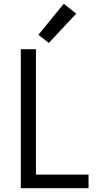

<svg xmlns="http://www.w3.org/2000/svg" viewBox="-20 -995 540 1015"><path d="M90 0V-735H170V-72H448V0ZM238 -768 183 -811 317 -975 383 -923Z"/></svg>

Font: Iosevka SS08
Style: Regular
Weight: 400
Monospace: yes
Designer: Belleve Invis
Foundry: Belleve Invis
Version: 2.1.0; ttfautohint (v1.8.2)